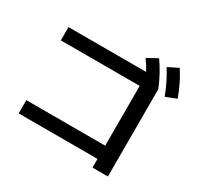

<svg xmlns="http://www.w3.org/2000/svg" viewBox="-187 -1071 1375 1341"><g transform="rotate(30 500.0 -401.0)"><path d="M715 53V-17H79V-124H715V-606H79V-713H801L839 -651V53ZM753 -612Q729 -668 706 -711.5Q683 -755 653 -796L736 -841Q767 -797 792 -751Q817 -705 839 -651ZM904 -627Q883 -684 860.5 -728Q838 -772 812 -814L894 -855Q924 -810 946.5 -763Q969 -716 990 -661Z"/></g></svg>

Font: M PLUS 2 SemiBold
Style: Regular
Weight: 600
Designer: Coji Morishita
Foundry: UNDERFOREST DESIGN
Version: Version 1.001